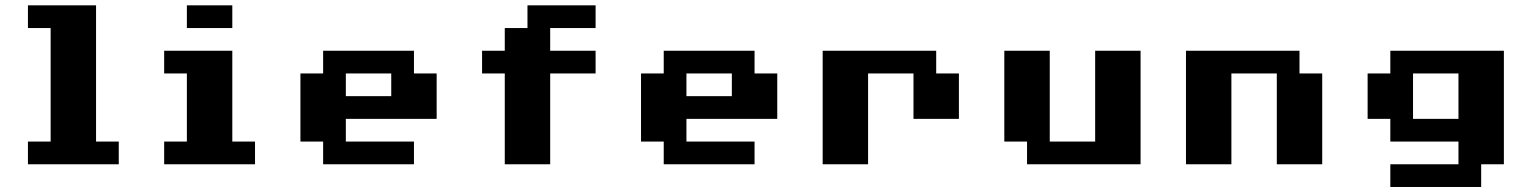

<svg xmlns="http://www.w3.org/2000/svg" viewBox="-20 -628 5856 734"><path d="M86.8 0V-86.8H173.6V-520.8H86.8V-607.6H347.2V-86.8H434V0Z M607.6 0V-86.8H694.4V-347.2H607.6V-434H868.1V-86.8H954.9V0ZM694.4 -520.8V-607.6H868.1V-520.8Z M1475.7 -347.2H1302.1V-260.4H1475.7ZM1302.1 -173.6V-86.8H1562.5V0H1215.3V-86.8H1128.5V-347.2H1215.3V-434H1562.5V-347.2H1649.3V-173.6Z M1909.7 0V-347.2H1822.9V-434H1909.7V-520.8H1996.5V-607.6H2256.9V-520.8H2083.3V-434H2256.9V-347.2H2083.3V0Z M2777.8 -347.2H2604.2V-260.4H2777.8ZM2604.2 -173.6V-86.8H2864.6V0H2517.4V-86.8H2430.6V-347.2H2517.4V-434H2864.6V-347.2H2951.4V-173.6Z M3298.6 0H3125V-434H3559V-347.2H3645.8V-173.6H3472.2V-347.2H3298.6Z M4166.7 -434H4340.3V0H3906.3V-86.8H3819.4V-434H3993.1V-86.8H4166.7Z M4687.5 0H4513.9V-434H4947.9V-347.2H5034.7V0H4861.1V-347.2H4687.5Z M5729.2 -434V0H5642.4V86.8H5295.1V0H5555.6V-86.8H5295.1V-173.6H5208.3V-347.2H5295.1V-434ZM5381.9 -173.6H5555.6V-347.2H5381.9Z"/></svg>

Font: 8-bit Operator+ 8
Style: Bold
Weight: 700
Designer: GrandChaos9000
Version: Version 1.3.0 - August 1, 2014